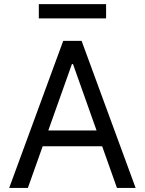

<svg xmlns="http://www.w3.org/2000/svg" viewBox="-20 -929 716 949"><path d="M117.7 0H25.4L292.5 -727.1H383.3L650.4 0H558.1L340.8 -612.3H335.4ZM151.9 -284.2H523.9V-206.1H151.9ZM504.4 -908.7V-837.9H171.9V-908.7Z"/></svg>

Font: Sahel VF Regular
Style: Regular
Weight: 400
Foundry: Saber Rastikerdar (saber.rastikerdar@gmail.com)
Version: Version 3.4.0